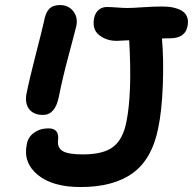

<svg xmlns="http://www.w3.org/2000/svg" viewBox="-20 -735 771 767"><path d="M151.9 -275.9Q114.3 -275.9 96.4 -299.1Q78.6 -322.3 85.9 -360.8Q97.7 -419.9 123.3 -519Q148.9 -618.2 155.8 -649.9Q161.6 -683.6 176.3 -699.2Q190.9 -714.8 219.2 -714.8Q252.9 -714.8 272.2 -690.9Q291.5 -667 285.2 -632.8Q282.2 -618.7 255.9 -520.5Q229.5 -422.4 214.8 -347.2Q200.2 -275.9 151.9 -275.9ZM301.8 12.2Q189.9 12.2 130.9 -36.4Q71.8 -85 86.9 -158.2Q91.8 -187.5 116 -204.8Q140.1 -222.2 173.8 -222.2Q217.8 -222.2 211.9 -174.8Q208 -146.5 229.2 -132.3Q250.5 -118.2 311 -118.2Q393.6 -118.2 432.6 -148.7Q471.7 -179.2 484.9 -248Q508.3 -362.8 496.1 -574.2Q448.7 -571.8 445.8 -571.8Q405.3 -571.8 376.2 -594.7Q347.2 -617.7 356 -663.1Q360.4 -683.6 373.8 -695.3Q387.2 -707 407.2 -707Q422.4 -707 447 -705.1Q471.7 -703.1 488.8 -703.1Q509.3 -703.1 551.5 -706.1Q593.8 -709 627 -709Q645 -709 660.2 -707Q675.3 -705.1 690.2 -699.7Q705.1 -694.3 714.8 -685.8Q724.6 -677.2 728.8 -662.8Q732.9 -648.4 729 -629.9Q719.7 -582 658.2 -582Q636.7 -582 627 -581.1Q634.3 -498 630.4 -394.5Q626.5 -291 611.8 -222.2Q587.9 -100.6 511.2 -44.2Q434.6 12.2 301.8 12.2Z"/></svg>

Font: Shantell Sans Normal
Style: Italic
Weight: 600
Italic angle: -11.31°
Designer: Stephen Nixon, Anya Danilova, Shantell Martin
Foundry: Arrow Type
Version: Version 1.006;[559af2be0]